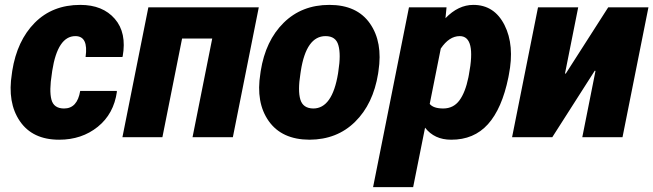

<svg xmlns="http://www.w3.org/2000/svg" viewBox="-20 -558 2658 781"><path d="M240.7 -116.7Q294.4 -116.7 306.2 -188H454.6L455.6 -185.1Q442.9 -94.7 377.7 -42.2Q312.5 10.3 220.7 10.3Q112.3 10.3 60.8 -65.2Q9.3 -140.6 28.3 -258.3L29.8 -269.5Q49.3 -392.6 121.3 -465.3Q193.4 -538.1 306.6 -538.1Q397.9 -538.1 447 -481.4Q496.1 -424.8 479 -328.6L477.5 -326.2H328.1Q340.3 -411.1 286.6 -411.1Q214.4 -411.1 192.4 -269.5L190.9 -258.3Q179.7 -189 189.2 -152.8Q198.7 -116.7 240.7 -116.7Z M927.2 0H763.2L843.3 -401.4H720.7L640.6 0H478L583.5 -528.3H1032.7Z M1254.4 -116.7Q1331.5 -116.7 1355 -258.8L1356.4 -269Q1367.2 -336.9 1356.4 -374Q1346.2 -411.1 1304.2 -411.1Q1225.6 -411.1 1203.6 -269L1202.1 -258.8Q1190.9 -189.5 1201.7 -153.3Q1212.4 -117.2 1254.4 -116.7ZM1519.5 -269 1518.1 -258.8Q1498 -134.8 1424.3 -62.5Q1351.1 9.8 1238.8 10.3Q1126.5 9.8 1073.2 -65.4Q1020 -140.6 1039.1 -258.8L1040.5 -269Q1060.1 -392.6 1133.8 -465.3Q1207.5 -538.1 1319.8 -538.1Q1432.1 -538.1 1484.9 -462.4Q1537.6 -386.7 1519.5 -269Z M1728 -135.3Q1742.7 -116.7 1783.7 -116.7Q1824.7 -117.2 1848.6 -149.4Q1872.6 -181.6 1885.3 -243.2L1887.2 -253.4Q1917.5 -411.1 1850.1 -411.1Q1807.1 -411.1 1772.9 -360.4ZM1905.3 -538.1Q1990.7 -538.1 2032.2 -456.1Q2073.7 -374 2049.8 -253.4L2047.9 -243.2Q2022 -116.2 1964.8 -52.7Q1907.7 10.7 1814.9 10.3Q1747.1 10.3 1709 -38.6L1660.6 203.1H1497.6L1643.6 -528.3H1796.4L1792 -483.9Q1844.2 -538.1 1905.3 -538.1Z M2454.1 -528.3H2617.7L2512.2 0H2348.6L2402.3 -269.5L2399.4 -270.5L2226.6 0H2063L2168.5 -528.3H2332L2278.3 -259.3L2281.2 -258.3Z"/></svg>

Font: Roboto-BlackItalic
Style: Italic
Weight: 900
Italic angle: -12°
Designer: Google
Version: Version 1.100141; 2013